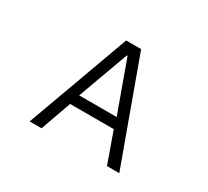

<svg xmlns="http://www.w3.org/2000/svg" viewBox="-144 -961 1287 1189"><g transform="rotate(30 500.0 -366.5)"><path d="M265 0H180L447 -733H554L821 0H733L655 -219H343ZM497 -655 365 -293H633L502 -655Z"/></g></svg>

Font: IBM Plex Sans JP
Style: Regular
Weight: 400
Designer: Mike Abbink; Paul van der Laan; Pieter van Rosmalen; Wujin Sim; Yejin Wi; Jinhee Kim; Boomi Park; Yona Kim; Kichan Ma
Foundry: Sandoll Inc.
Version: Version 1.001